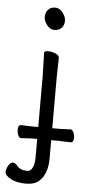

<svg xmlns="http://www.w3.org/2000/svg" viewBox="-59 -732 433 928"><g transform="rotate(5 158.0 -268.0)"><path d="M170.5 -698Q192 -698 207.5 -678Q223 -658 223 -637.5Q223 -617 210 -603.5Q197 -590 176 -590Q155 -590 139.5 -609.5Q124 -629 124 -649.5Q124 -670 136.5 -684Q149 -698 170.5 -698ZM57 -118Q87 -116 116 -116H139V-364L136 -475Q136 -485 154 -485Q172 -485 190.5 -477.5Q209 -470 209 -457L207 -364V-116H245Q257 -116 295 -118H296Q304 -118 310 -106Q316 -94 316 -80Q316 -56 301 -56Q279 -56 245 -58H207V30Q207 105 168 141Q146 162 102 162Q58 162 29.5 146.5Q1 131 1 114.5Q1 98 11 82Q21 66 32 66Q43 66 54 79Q70 100 104 100Q121 100 130 81Q139 62 139 31V-58H116L92 -57L62 -55H61Q52 -55 46.5 -67.5Q41 -80 41 -94Q41 -118 57 -118Z"/></g></svg>

Font: LXGW Bright GB
Style: Regular
Weight: 400
Designer: Christian Thalmann (Catharsis Fonts)
Foundry: LXGW / Christian Thalmann (Catharsis Fonts) / Fontworks Inc.
Version: Version 5.510